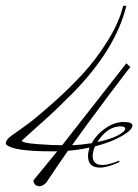

<svg xmlns="http://www.w3.org/2000/svg" viewBox="-31 -626 476 661"><path d="M384 -191Q339 -191 304 -137Q348 -146 374 -159.5Q400 -173 400 -183Q400 -191 384 -191ZM183 -126 404 -408 418 -395Q416 -395 337 -289.5Q258 -184 217 -126Q246 -127 285 -133Q301 -163 332 -184.5Q363 -206 394 -206Q425 -206 425 -194Q425 -179 389 -158Q353 -137 296 -122Q288 -103 288 -89Q288 -58 322 -58Q342 -58 380 -73V-68Q339 -49 313 -49Q272 -49 272 -89Q272 -101 277 -118Q241 -110 203 -107Q168 -57 128 3Q116 15 105.5 15Q95 15 89.5 9Q84 3 84 -5Q101 -25 166 -105H149Q14 -105 -9 -128Q-11 -130 -11 -132Q-11 -146 12 -161.5Q35 -177 66.5 -200.5Q98 -224 152 -272Q206 -320 252 -369.5Q298 -419 338.5 -483.5Q379 -548 393 -606H404Q368 -458 222 -308Q167 -253 138.5 -227Q110 -201 44 -142Q44 -134 95.5 -130Q147 -126 183 -126Z"/></svg>

Font: Monsieur La Doulaise
Style: Regular
Weight: 400
Designer: Alejandro Paul
Foundry: Alejandro Paul
Version: Version 1.000